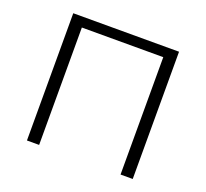

<svg xmlns="http://www.w3.org/2000/svg" viewBox="-115 -796 1001 933"><g transform="rotate(20 385.5 -329.0)"><path d="M659 0H596V-607H175V0H112V-658H659Z"/></g></svg>

Font: Ysabeau Infant Semilight
Style: Regular
Weight: 300
Designer: Christian Thalmann (Catharsis Fonts)
Version: Version 0.003